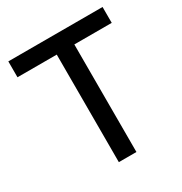

<svg xmlns="http://www.w3.org/2000/svg" viewBox="-169 -848 924 974"><g transform="rotate(-30 293.0 -361.5)"><path d="M17 -630H247V0H350V-630H569V-723H17Z"/></g></svg>

Font: United Sans Medium
Style: Regular
Weight: 500
Designer: Pablo Impallari, Rodrigo Fuenzalida (Modified by Dan O. Williams)
Version: Version 1.000;PS 001.000;hotconv 1.0.88;makeotf.lib2.5.64775